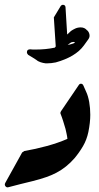

<svg xmlns="http://www.w3.org/2000/svg" viewBox="-29 -786 416 806"><path d="M323 -595Q288 -547 205 -524Q186 -520 167 -520H163Q139 -523 125 -533H126Q118 -538 108 -544.5Q98 -551 89 -556Q84 -561 84 -567Q84 -579 98 -579Q101 -579 103.5 -578.5Q106 -578 109 -578H120Q142 -578 162 -580Q182 -582 201 -586Q203 -588 205 -591L197 -713L226 -761Q231 -767 238 -765.5Q245 -764 246 -756L253 -641Q257 -645 261 -648.5Q265 -652 269 -656Q276 -661 286.5 -666Q297 -671 310 -671Q327 -671 337 -658V-659Q347 -649 347 -636Q347 -628 341 -620ZM255 -597Q263 -599 271 -601Q279 -603 286 -607Q283 -610 279 -610Q272 -610 265.5 -605.5Q259 -601 255 -597ZM301 -428Q305 -435 311.5 -434.5Q318 -434 321 -427L333 -400Q341 -383 345.5 -357.5Q350 -332 350 -304Q350 -288 348 -270Q346 -252 342 -232Q335 -199 319.5 -172.5Q304 -146 284 -122Q250 -83 208 -61Q173 -42 109 -26Q81 -19 56 -13Q31 -7 6 0Q-1 2 -6 -4Q-11 -10 -7 -18L64 -146L73 -152Q120 -160 167.5 -173Q215 -186 254 -203Q253 -214 250.5 -224.5Q248 -235 246 -245Q241 -262 236 -278Q231 -294 225 -309Q224 -311 225 -314.5Q226 -318 227 -319Z"/></svg>

Font: Aref Ruqaa Ink
Style: Bold
Weight: 700
Designer: Abdullah Aref
Version: Version 1.005